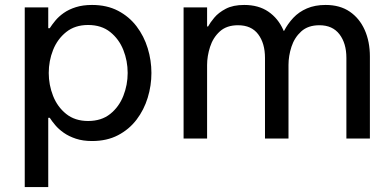

<svg xmlns="http://www.w3.org/2000/svg" viewBox="-20 -560 1585 776"><path d="M175 196H80V-530H175V-446H181Q190 -460 203.5 -476.5Q217 -493 237.5 -507.5Q258 -522 286.5 -531Q315 -540 352 -540Q412 -540 457 -516.5Q502 -493 532 -453.5Q562 -414 577 -365Q592 -316 592 -265Q592 -214 577 -165Q562 -116 532 -76.5Q502 -37 457 -13.5Q412 10 352 10Q315 10 286.5 0.5Q258 -9 237.5 -23.5Q217 -38 203.5 -54Q190 -70 181 -84H175ZM177 -265Q177 -217 194.5 -172.5Q212 -128 247.5 -99.5Q283 -71 336 -71Q390 -71 425.5 -99.5Q461 -128 478.5 -172.5Q496 -217 496 -265Q496 -314 478.5 -358Q461 -402 425.5 -430.5Q390 -459 336 -459Q283 -459 247.5 -430.5Q212 -402 194.5 -358Q177 -314 177 -265Z M817 0H722V-530H817V-453H821Q829 -468 846 -488.5Q863 -509 892.5 -524.5Q922 -540 967 -540Q1025 -540 1064.5 -513Q1104 -486 1125 -439Q1146 -392 1146 -331V0H1051V-326Q1051 -385 1023.5 -421.5Q996 -458 942 -458Q896 -458 868.5 -433Q841 -408 829 -370.5Q817 -333 817 -297ZM1146 0H1051L1052 -435H1128Q1143 -464 1165.5 -488Q1188 -512 1220.5 -526Q1253 -540 1296 -540Q1354 -540 1393.5 -513Q1433 -486 1454 -439Q1475 -392 1475 -331V0H1380V-326Q1380 -385 1352 -421.5Q1324 -458 1271 -458Q1225 -458 1197.5 -433Q1170 -408 1158 -371Q1146 -334 1146 -297Z"/></svg>

Font: Be Vietnam Pro Variable Thin
Style: Regular
Weight: 100
Designer: Lam Bao, Tony Le, Vietanh Nguyen
Foundry: Yellow Type Foundry
Version: Version 1.002